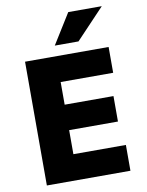

<svg xmlns="http://www.w3.org/2000/svg" viewBox="-100 -1007 823 1077"><g transform="rotate(-10 311.5 -468.5)"><path d="M78 0V-705H554V-558H255V-429H533V-284H255V-147H554V0ZM258 -765 365 -937H556L393 -765Z"/></g></svg>

Font: Nunito Sans 7pt SemiCondensed Black
Style: Regular
Weight: 900
Width: 4
Designer: Vernon Adams
Foundry: Vernon Adams
Version: Version 3.101;gftools[0.9.27]